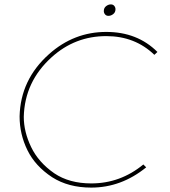

<svg xmlns="http://www.w3.org/2000/svg" viewBox="-20 -849 773 872"><path d="M472.5 -777Q462.5 -777 457 -783.8Q451.5 -790.5 451.5 -799Q451.5 -813 461.8 -821Q472 -829 483.5 -829Q493.5 -829 499 -822.2Q504.5 -815.5 504.5 -807Q504.5 -793 494.2 -785Q484 -777 472.5 -777ZM394.5 3Q290.5 3 217 -44Q140 -94.5 104.5 -167Q69 -239.5 69 -320.5Q73 -487.5 202.5 -603Q315.5 -704 462.5 -704Q604 -704 695 -613L681 -600Q593 -685 462.5 -685Q320.5 -685 214.5 -589Q92 -478.5 88 -318.5Q88 -250.5 121.5 -181Q155 -111.5 226.5 -62Q294.5 -16 394.5 -16Q526.5 -16 631 -102L644 -89Q530.5 3 394.5 3Z"/></svg>

Font: Argentum Sans Thin
Style: Italic
Weight: 100
Italic angle: -11°
Designer: Julieta Ulanovsky (font), Cristiano Sobral (main changes and remaster)
Foundry: Julieta Ulanovsky (font), Cristiano Sobral (main changes and remaster)
Version: Version 2.007;June 15, 2022;FontCreator 14.0.0.2814 64-bit; 